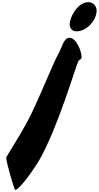

<svg xmlns="http://www.w3.org/2000/svg" viewBox="-20 -903 925 1799"><path d="M885.3 -803.7C885.3 -846.7 851.6 -882.8 808.6 -882.8C703.6 -882.8 632.8 -734.9 632.8 -678.7C632.8 -635.7 658.2 -609.4 694.8 -609.4C798.8 -609.4 885.3 -718.8 885.3 -803.7ZM275.9 158.2C205.6 304.2 120.1 434.6 38.6 570.3C38.1 570.8 38.1 572.3 38.1 573.7C38.1 613.3 112.3 876 123 876C165 876 313.9 656.7 345.7 601.6C523.7 292.8 693.8 -294.9 713.9 -330.1C723.6 -346.7 744.1 -343.3 744.1 -368.2C744.1 -422.9 695.8 -548.8 629.9 -548.8C576.2 -548.8 560.7 -457 526.4 -397.5C481.6 -319.7 377.9 -55.2 275.9 158.2Z"/></svg>

Font: Bodega Script
Style: Medium
Weight: 500
Italic angle: 39.7°
Version: Version 001.000